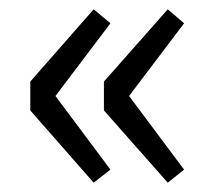

<svg xmlns="http://www.w3.org/2000/svg" viewBox="-20 -458 469 412"><path d="M45 -221V-283L181 -438L217 -408L99 -252L217 -94L181 -66ZM203 -221V-283L340 -438L375 -408L257 -252L375 -94L340 -66Z"/></svg>

Font: RibengUni
Style: Regular
Weight: 400
Designer: (1) Dr. Andrew Glass (Program Manager at Microsoft Corporation)
(2) Bivuti Chakma (Suz Moriz)
(3) Paul D. Hunt (Adobe Co
Foundry: Bivuti Chakma and Jyoti Chakma
Version: Version 1.2020